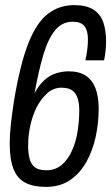

<svg xmlns="http://www.w3.org/2000/svg" viewBox="-20 -719 435 751"><path d="M159 12Q111 12 79.5 -4Q48 -20 33 -57.5Q18 -95 18 -158Q18 -191 22.5 -233Q27 -275 35 -326Q59 -469 91 -550Q123 -631 167.5 -665Q212 -699 270 -699Q317 -699 344.5 -682Q372 -665 383.5 -633Q395 -601 395 -556Q395 -540 393 -520.5Q391 -501 387 -483H314Q319 -505 321.5 -526.5Q324 -548 324 -564Q324 -599 310.5 -616.5Q297 -634 264 -634Q223 -634 195.5 -600.5Q168 -567 149.5 -504.5Q131 -442 115 -354Q132 -386 153.5 -405.5Q175 -425 200 -432.5Q225 -440 248 -440Q290 -440 315.5 -423Q341 -406 353.5 -373.5Q366 -341 366 -294Q366 -239 354.5 -185Q343 -131 318 -86Q293 -41 254 -14.5Q215 12 159 12ZM161 -53Q197 -53 222 -74.5Q247 -96 262 -131Q277 -164 283.5 -205.5Q290 -247 290 -288Q290 -315 283.5 -335Q277 -355 262 -365.5Q247 -376 220 -376Q189 -376 164.5 -354Q140 -332 122 -297Q107 -266 98.5 -227.5Q90 -189 90 -149Q90 -121 95.5 -99Q101 -77 116 -65Q131 -53 161 -53Z"/></svg>

Font: Archivo ExtraCondensed
Style: Italic
Weight: 400
Width: 2
Italic angle: -10°
Designer: Hector Gatti
Foundry: Omnibus-Type
Version: Version 2.001